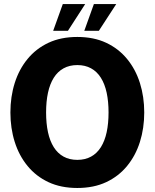

<svg xmlns="http://www.w3.org/2000/svg" viewBox="-20 -924 770 956"><path d="M365 12Q283.3 12 221.4 -17Q159.5 -46 117.2 -97.6Q74.8 -149.2 53.3 -217.4Q31.8 -285.7 31.8 -364Q31.8 -442.3 53.3 -510.6Q74.8 -578.8 117.2 -630.4Q159.5 -682 221.4 -711Q283.3 -740 365 -740Q446.7 -740 508.6 -711Q570.5 -682 612.8 -630.4Q655.2 -578.8 676.7 -510.6Q698.2 -442.3 698.2 -364Q698.2 -285.7 676.7 -217.4Q655.2 -149.2 612.8 -97.6Q570.5 -46 508.6 -17Q446.7 12 365 12ZM365 -128Q404 -128 433.4 -144.2Q462.8 -160.3 482.3 -191.2Q501.7 -222.2 511.1 -265.7Q520.5 -309.2 520.5 -364Q520.5 -418.8 511.1 -462.3Q501.7 -505.8 482.3 -536.8Q462.8 -567.7 433.4 -583.8Q404 -600 365 -600Q326 -600 296.6 -583.8Q267.2 -567.7 247.7 -536.8Q228.3 -505.8 218.9 -462.3Q209.5 -418.8 209.5 -364Q209.5 -309.2 218.9 -265.7Q228.3 -222.2 247.7 -191.2Q267.2 -160.3 296.6 -144.2Q326 -128 365 -128ZM244.8 -770.7 292.7 -903.8H404.2L318.3 -770.7ZM399.7 -770.7 447.5 -903.8H558.8L472.2 -770.7Z"/></svg>

Font: Murecho Thin
Style: Regular
Weight: 100
Designer: Neil Summerour
Foundry: Positype
Version: Version 1.010